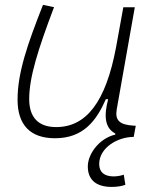

<svg xmlns="http://www.w3.org/2000/svg" viewBox="-20 -547 626 774"><path d="M430.2 206.5C451.2 206.5 471.2 203.6 485.4 197.8L479 157.2C469.2 160.6 454.6 164.1 438 164.1C400.4 164.1 379.9 147 379.9 114.3C379.9 48.8 453.6 4.9 519 4.9L527.3 -40L518.6 -40.5C461.4 -43.9 442.9 -62 450.7 -106.9L523.4 -517.6H477.1L448.2 -358.4C406.7 -134.8 327.1 -34.7 206.5 -34.7C135.3 -34.7 97.7 -73.2 97.7 -147.5C97.7 -234.4 132.3 -345.2 197.8 -518.1L153.3 -527.3C90.8 -368.7 50.8 -254.4 50.8 -145C50.8 -43 102.5 10.3 201.7 10.3C315.4 10.3 368.2 -59.6 406.7 -147H416C398.4 -80.6 401.9 -31.2 444.8 -8.8V-4.4C380.9 10.3 334 72.8 334 124C334 177.7 367.2 206.5 430.2 206.5Z"/></svg>

Font: Cascadia Code PL ExtraLight
Style: Italic
Weight: 200
Italic angle: -10°
Monospace: yes
Designer: Aaron Bell
Foundry: Saja Typeworks
Version: Version 2404.023